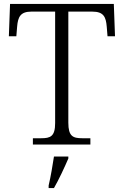

<svg xmlns="http://www.w3.org/2000/svg" viewBox="-20 -734 630 975"><path d="M147 0H439V-32H398C350 -32 327 -42 327 -111V-675H449C506 -675 518 -648 522 -599L526 -550H564L558 -714H31L25 -550H63L67 -599C71 -648 84 -675 139 -675H260V-109C260 -41 236 -32 189 -32H147ZM227 208V221H254C278 180 309 113 327 71V61H254C247 107 238 161 227 208Z"/></svg>

Font: Noto Serif Lao Light
Style: Regular
Weight: 300
Designer: Monotype Design Team
Foundry: Monotype Imaging Inc.
Version: Version 2.003